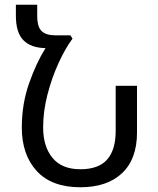

<svg xmlns="http://www.w3.org/2000/svg" viewBox="-20 -780 668 810"><path d="M319 10Q198 10 135 -58.5Q72 -127 72 -242Q72 -341 102.5 -428Q133 -515 172 -577Q111 -578 79 -610Q47 -642 47 -714V-760H137V-714Q137 -666 156 -648.5Q175 -631 213 -631H277L286 -617Q256 -577 227.5 -515Q199 -453 180.5 -382Q162 -311 162 -242Q162 -162 201.5 -114Q241 -66 319 -66Q396 -66 432 -107Q468 -148 468 -227V-418H558V-221Q558 -109 495 -49.5Q432 10 319 10Z"/></svg>

Font: Go Noto Current
Style: Regular
Weight: 400
Designer: Monotype Design Team
Foundry: Monotype Imaging Inc.
Version: Version 2.007; ttfautohint (v1.8) -l 8 -r 50 -G 200 -x 14 -D